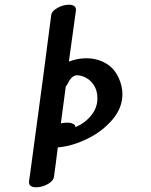

<svg xmlns="http://www.w3.org/2000/svg" viewBox="-20 -771 640 814"><path d="M346 -524Q391 -524 428 -503Q465 -482 484 -439Q499 -405 499 -372Q499 -313 456 -263Q413 -213 349 -182Q285 -151 225 -146Q215 -64 209 -23Q207 -4 182.5 9.5Q158 23 133 23Q118 23 110 17Q102 11 103 -2L109 -44Q171 -500 197 -706Q199 -724 223.5 -737.5Q248 -751 272 -751Q287 -751 295 -745Q303 -739 302 -727L272 -510Q309 -524 346 -524ZM393 -354Q393 -372 389 -385Q383 -407 367 -424Q351 -441 329 -448Q318 -452 308 -452Q283 -452 267 -416Q264 -410 259 -405L238 -248Q252 -251 264 -251Q280 -251 290 -246Q300 -241 300 -232Q340 -249 366.5 -281.5Q393 -314 393 -354Z"/></svg>

Font: Sedgwick Ave
Style: Regular
Weight: 400
Designer: Kevin Burke, Pedro Vergani
Foundry: Google, Inc.
Version: Version 1.000